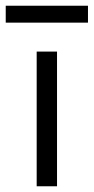

<svg xmlns="http://www.w3.org/2000/svg" viewBox="-57 -650 327 670"><path d="M-37 -630H250V-571H-37ZM71 0V-470H142V0Z"/></svg>

Font: Outfit Thin Light
Style: Regular
Weight: 300
Version: Version 1.100;gftools[0.9.27]